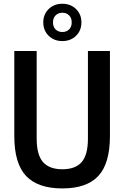

<svg xmlns="http://www.w3.org/2000/svg" viewBox="-20 -1018 677 1047"><path d="M320 9.5Q186.5 9.5 122.2 -58.5Q58 -126.5 58 -276.5V-740H180V-262.5Q180 -173.5 214.5 -134.2Q249 -95 320 -95Q391.5 -95 425.5 -134.2Q459.5 -173.5 459.5 -262.5V-740H579.5V-276.5Q579.5 -126.5 516.2 -58.5Q453 9.5 320 9.5ZM320 -794Q275 -794 245.5 -822.8Q216 -851.5 216 -896Q216 -940 245.5 -968.8Q275 -997.5 320 -997.5Q365 -997.5 394.5 -968.8Q424 -940 424 -896Q424 -851.5 394.5 -822.8Q365 -794 320 -794ZM320 -843.5Q342.5 -843.5 356.8 -857.5Q371 -871.5 371 -896Q371 -920 356.8 -934.2Q342.5 -948.5 320 -948.5Q297.5 -948.5 283.2 -934.2Q269 -920 269 -896Q269 -871.5 283.2 -857.5Q297.5 -843.5 320 -843.5Z"/></svg>

Font: Encode Sans Condensed Condensed SemiBold
Style: Regular
Weight: 600
Width: 3
Designer: Multiple Designers
Foundry: Impallari Type
Version: Version 3.000; ttfautohint (v1.8.3) -l 8 -r 50 -G 200 -x 14 